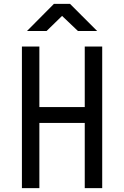

<svg xmlns="http://www.w3.org/2000/svg" viewBox="-20 -970 640 990"><path d="M93 0V-730H183V-418H417V-730H507V0H417V-336H183V0ZM119 -810 258 -950H341L481 -810H382L300 -888L220 -810Z"/></svg>

Font: JetBrainsMono NF
Style: Regular
Weight: 400
Designer: Philipp Nurullin, Konstantin Bulenkov
Foundry: JetBrains
Version: Version 2.251; ttfautohint (v1.8.3);Nerd Fonts 2.2.2